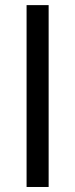

<svg xmlns="http://www.w3.org/2000/svg" viewBox="-20 -745 300 765"><path d="M85.9 0H173.8V-724.6H85.9Z"/></svg>

Font: Arimo
Style: Regular
Weight: 400
Designer: Steve Matteson
Foundry: Monotype Imaging Inc.
Version: Version 1.32